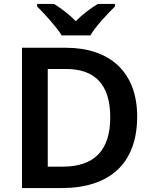

<svg xmlns="http://www.w3.org/2000/svg" viewBox="-20 -957 777 977"><path d="M294 -777H440C466 -822 528 -888 565 -924V-937H478C443 -916 400 -885 366 -849C331 -885 290 -915 255 -937H169V-924C206 -887 266 -822 294 -777ZM678 -364C678 -593 536 -714 315 -714H92V0H293C536 0 678 -123 678 -364ZM541 -360C541 -194 462 -109 299 -109H223V-606H316C461 -606 541 -529 541 -360Z"/></svg>

Font: Noto Sans Balinese SemiBold
Style: Regular
Weight: 600
Designer: Aditya Bayu, David Williams
Foundry: David Williams
Version: Version 2.005